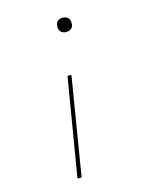

<svg xmlns="http://www.w3.org/2000/svg" viewBox="-112 -615 724 896"><g transform="rotate(-15 250.0 -166.5)"><path d="M277 -469Q269 -469 261.5 -472Q254 -475 249 -481Q244 -487 243 -495.5Q242 -504 243 -512Q244 -518 247 -523Q250 -528 255 -531.5Q260 -535 265.5 -536.5Q271 -538 277 -538Q285 -538 292.5 -535Q300 -532 305 -526Q310 -520 311 -511.5Q312 -503 311 -495Q310 -489 307 -484Q304 -479 299 -475.5Q294 -472 288.5 -470.5Q283 -469 277 -469ZM150 205 229 -270H248L170 205Z"/></g></svg>

Font: Iosevka Slab Thin
Style: Italic
Weight: 100
Italic angle: -9°
Monospace: yes
Designer: Belleve Invis
Foundry: Belleve Invis
Version: Version 11.1.1; ttfautohint (v1.8.3)